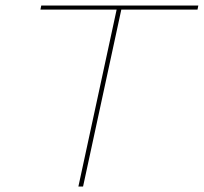

<svg xmlns="http://www.w3.org/2000/svg" viewBox="-20 -678 741 698"><path d="M701 -658 698 -643H421L282 0H265L404 -643H127L130 -658Z"/></svg>

Font: EauTest Thin
Style: Italic
Weight: 250
Italic angle: -12°
Designer: Christian Thalmann (Catharsis Fonts)
Version: Version 0.001;PS 000.001;hotconv 1.0.88;makeotf.lib2.5.64775